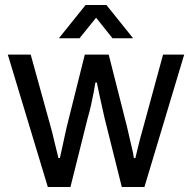

<svg xmlns="http://www.w3.org/2000/svg" viewBox="-20 -743 763 763"><path d="M170 0 11 -526H102L182 -237Q188 -216 193.5 -191.5Q199 -167 204.5 -146.5Q210 -126 212 -115H218Q222 -134 227.5 -158Q233 -182 237.5 -204Q242 -226 245 -238L317 -526H412L485 -238Q489 -221 494 -198.5Q499 -176 504.5 -154Q510 -132 512 -115H518Q522 -131 527 -152.5Q532 -174 538 -196.5Q544 -219 549 -236L628 -526H712L554 0H464L396 -272Q392 -291 386 -316.5Q380 -342 374.5 -368.5Q369 -395 365 -415H359Q357 -400 352.5 -377Q348 -354 342 -326.5Q336 -299 328 -272L260 0ZM214 -591 320 -723H403L509 -591H427L340 -700H384L296 -591Z"/></svg>

Font: Archivo SemiBold
Style: Regular
Weight: 400
Version: Version 2.001